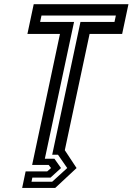

<svg xmlns="http://www.w3.org/2000/svg" viewBox="-20 -720 632 914"><path d="M85.5 174.5 102 96H204.5L223 80L211.5 65H133L265.5 -558.5H110.5L140.5 -700H591.5L561.5 -558.5H406.5L288.5 -5L344.5 80L243 174.5ZM130 145H228.5L300 80L256 16.5H228.5L363 -615.5H525L531.5 -646H177.5L171 -615.5H332.5L193.5 35.5H239L270.5 80L220.5 125.5H134Z"/></svg>

Font: Tourney SemiBold
Style: Italic
Weight: 600
Italic angle: -12°
Version: Version 1.015